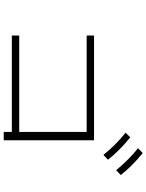

<svg xmlns="http://www.w3.org/2000/svg" viewBox="103 -952 793 1040"><g transform="rotate(90 500.0 -432.5)"><path d="M172.9 -99.6V-139.6H695.3V-504.9H172.9V-544.9H740.2V-55.7H695.3V-99.6ZM783.2 -783.2 809.6 -808.6Q882.8 -749 928.7 -689.5L902.3 -665Q842.8 -736.3 783.2 -783.2ZM699.2 -715.8 724.6 -741.2Q800.8 -678.7 845.7 -620.1L819.3 -595.7Q766.6 -662.1 699.2 -715.8Z"/></g></svg>

Font: Gothic A1 ExtraLight
Style: Regular
Weight: 275
Designer: HanYang I&C Co.,Ltd.
Foundry: HanYang I&C Co.,Ltd.
Version: Version 2.50